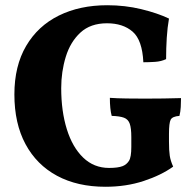

<svg xmlns="http://www.w3.org/2000/svg" viewBox="-20 -705 747 734"><path d="M383 9Q276 9 198 -33Q120 -75 77.5 -154Q35 -233 35 -344Q35 -453 80 -529.5Q125 -606 205 -645.5Q285 -685 390 -685Q458 -685 520 -670Q582 -655 626 -634Q620 -600 617.5 -560.5Q615 -521 615 -479Q596 -470 572.5 -468.5Q549 -467 528 -467Q524 -552 487 -584Q450 -616 389 -616Q326 -616 287.5 -580.5Q249 -545 231.5 -488Q214 -431 214 -368Q214 -280 235.5 -211Q257 -142 298 -102.5Q339 -63 397 -63Q431 -63 449 -70Q464 -76 473 -90Q482 -104 482 -143V-181Q482 -215 476 -232Q470 -249 454 -255Q438 -261 407 -262Q400 -288 400 -331Q427 -329 464.5 -328.5Q502 -328 535 -328Q566 -328 605 -328.5Q644 -329 672 -330Q672 -314 671 -296Q670 -278 666 -262Q639 -260 632.5 -247.5Q626 -235 626 -193V-164Q626 -129 629 -109.5Q632 -90 642 -68Q596 -35 529 -13Q462 9 383 9Z"/></svg>

Font: Vollkorn ExtraBold
Style: Regular
Weight: 800
Designer: Friedrich Althausen
Foundry: Friedrich Althausen
Version: Version 5.000; ttfautohint (v1.8.3)